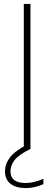

<svg xmlns="http://www.w3.org/2000/svg" viewBox="-20 -760 277 980"><path d="M101.5 0V-740H135.5V0ZM112.5 200Q61 200 33.2 177.8Q5.5 155.5 5.5 115Q5.5 77 31.2 43Q57 9 123 -24L135.5 0Q75.5 30 54.5 57Q33.5 84 33.5 114Q33.5 174 111 174Q132 174 152.8 169Q173.5 164 201.5 153V180Q156.5 200 112.5 200Z"/></svg>

Font: Encode Sans Semi Expanded Thin
Style: Regular
Weight: 100
Width: 6
Designer: Multiple Designers
Foundry: Impallari Type
Version: Version 3.000; ttfautohint (v1.8.3) -l 8 -r 50 -G 200 -x 14 